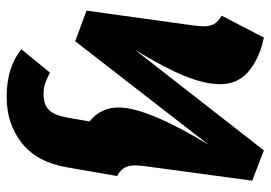

<svg xmlns="http://www.w3.org/2000/svg" viewBox="-138 -451 813 577"><g transform="rotate(90 268.5 -162.5)"><path d="M477 -162Q477 -142 484.5 -129.5Q492 -117 509 -108L483 42Q468 132 410.5 178Q353 224 271 224Q183 224 128 180L198 94Q218 104 231 108.5Q244 113 263 113Q295 113 311 96.5Q327 80 334 38L345 -25Q303 -59 303 -112Q303 -198 415 -383L104 18L12 -16L57 -341Q59 -361 59 -368Q59 -388 51.5 -400.5Q44 -413 27 -422L93 -549Q155 -536 194 -503.5Q233 -471 233 -418Q233 -371 207.5 -309Q182 -247 130 -162L432 -549L523 -514L479 -189Q477 -169 477 -162Z"/></g></svg>

Font: Trujillo ExtraBold
Style: Italic
Weight: 800
Italic angle: -8°
Designer: Fira Sans original fonts by bBox Type GmbH, Carrois Corporate GbR, & Edenspiekermann AG / Changes by Cristiano Sobral
Foundry: Fira Sans original fonts by bBox Type GmbH, Carrois Corporate GbR, & Edenspiekermann AG / Changes by Cristiano Sobral
Version: Version 4.301;July 28, 2020;FontCreator 13.0.0.2655 64-bit